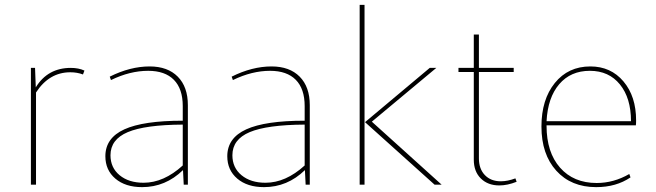

<svg xmlns="http://www.w3.org/2000/svg" viewBox="-20 -759 2697 789"><path d="M107 0V-480H124L127 -400Q176 -480 271 -480Q303 -480 327 -469L321 -453Q297 -462 269 -462Q182 -462 128 -379V-378V0Z M564 10Q495 10 454 -25Q413 -60 413 -117Q413 -192 491 -227.5Q569 -263 731 -263V-323Q731 -394 694.5 -431Q658 -468 589 -468Q514 -468 436 -430L431 -444Q515 -486 595 -486Q669 -486 710.5 -444Q752 -402 752 -327V0H735L732 -60Q660 10 564 10ZM434 -121Q434 -70 471.5 -39Q509 -8 570 -8Q653 -8 731 -79V-247Q576 -246 505 -216Q434 -186 434 -121Z M1065 10Q996 10 955 -25Q914 -60 914 -117Q914 -192 992 -227.5Q1070 -263 1232 -263V-323Q1232 -394 1195.5 -431Q1159 -468 1090 -468Q1015 -468 937 -430L932 -444Q1016 -486 1096 -486Q1170 -486 1211.5 -444Q1253 -402 1253 -327V0H1236L1233 -60Q1161 10 1065 10ZM935 -121Q935 -70 972.5 -39Q1010 -8 1071 -8Q1154 -8 1232 -79V-247Q1077 -246 1006 -216Q935 -186 935 -121Z M1458 0V-739H1478V0ZM1766 0 1480 -257 1746 -480H1773L1508 -259L1795 0Z M2032 3Q1985 3 1956 -25.5Q1927 -54 1927 -103V-463H1864V-480H1927V-617H1948V-480H2091V-463H1948V-108Q1948 -65 1972.5 -39.5Q1997 -14 2038 -14Q2066 -14 2098 -26L2103 -12Q2065 3 2032 3Z M2430 10Q2327 10 2266 -57.5Q2205 -125 2205 -239Q2205 -350 2260 -418Q2315 -486 2406 -486Q2490 -486 2542 -424.5Q2594 -363 2594 -264Q2594 -251 2593 -244H2226V-242Q2226 -133 2281.5 -70Q2337 -7 2432 -7Q2502 -7 2566 -44L2571 -30Q2512 10 2430 10ZM2404 -468Q2325 -468 2278 -413Q2231 -358 2226 -261H2573Q2573 -356 2527.5 -412Q2482 -468 2404 -468Z"/></svg>

Font: Cantarell Thin
Style: Regular
Weight: 100
Designer: Dave Crossland, Nikolaus Waxweiler, Florian Fecher, Jacques Le Bailly, Eben Sorkin, Alexei Vanyashin, Alexios Zavras, Em
Version: Version 0.303